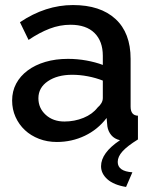

<svg xmlns="http://www.w3.org/2000/svg" viewBox="-20 -552 604 760"><path d="M479 188Q430 180 405 157.5Q380 135 380 106Q380 53 455 3Q433 -2 420.5 -17Q408 -32 405 -52L402 -85Q367 -39 315.5 -14.5Q264 10 205 10Q167 10 134.5 -2.5Q102 -15 78.5 -37Q55 -59 41.5 -89Q28 -119 28 -154Q28 -191 44 -221Q60 -251 89.5 -273Q119 -295 159.5 -307Q200 -319 249 -319Q286 -319 322 -312.5Q358 -306 387 -295V-331Q387 -389 354 -421.5Q321 -454 259 -454Q217 -454 176.5 -438.5Q136 -423 93 -394L59 -464Q160 -532 269 -532Q377 -532 437 -477Q497 -422 497 -319V-130Q497 -95 526 -94V0Q484 26 465 47Q446 68 446 89Q446 126 504 130ZM235 -71Q275 -71 310.5 -85.5Q346 -100 366 -126Q387 -144 387 -164V-233Q359 -244 327.5 -250Q296 -256 266 -256Q207 -256 169.5 -230.5Q132 -205 132 -163Q132 -124 161 -97.5Q190 -71 235 -71Z"/></svg>

Font: IngvarSans
Style: Regular
Weight: 600
Version: Version 3.000